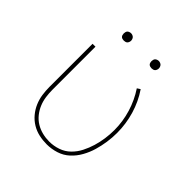

<svg xmlns="http://www.w3.org/2000/svg" viewBox="-190 -834 979 979"><g transform="rotate(45 300.0 -344.5)"><path d="M296 8Q268 8 240.5 2Q213 -4 189 -18.5Q165 -33 147 -54.5Q129 -76 118 -101.5Q107 -127 103 -154.5Q99 -182 99 -210V-520H120V-210Q120 -185 123.5 -160Q127 -135 136.5 -112Q146 -89 162 -69Q178 -49 199.5 -36Q221 -23 245.5 -17Q270 -11 295 -11Q327 -11 357.5 -21.5Q388 -32 410.5 -54Q433 -76 447.5 -104.5Q462 -133 471 -163Q480 -193 484.5 -224.5Q489 -256 489 -288Q489 -349 471 -408.5Q453 -468 419 -519L436 -530Q472 -477 490.5 -414.5Q509 -352 509 -287Q509 -253 504 -219Q499 -185 489.5 -152.5Q480 -120 463 -89.5Q446 -59 421 -36Q396 -13 363 -2.5Q330 8 296 8ZM400 -644Q395 -644 389.5 -645.5Q384 -647 380.5 -650.5Q377 -654 375.5 -659.5Q374 -665 374 -670Q374 -675 375.5 -680.5Q377 -686 380.5 -689.5Q384 -693 389.5 -695Q395 -697 400 -697Q405 -697 410.5 -695Q416 -693 419.5 -689.5Q423 -686 425 -680.5Q427 -675 427 -670Q427 -665 425 -659.5Q423 -654 419.5 -650.5Q416 -647 410.5 -645.5Q405 -644 400 -644ZM200 -644Q195 -644 189.5 -645.5Q184 -647 180.5 -650.5Q177 -654 175.5 -659.5Q174 -665 174 -670Q174 -675 175.5 -680.5Q177 -686 180.5 -689.5Q184 -693 189.5 -695Q195 -697 200 -697Q205 -697 210.5 -695Q216 -693 219.5 -689.5Q223 -686 225 -680.5Q227 -675 227 -670Q227 -665 225 -659.5Q223 -654 219.5 -650.5Q216 -647 210.5 -645.5Q205 -644 200 -644Z"/></g></svg>

Font: Zed Sans Thin Extended
Style: Regular
Weight: 100
Width: 7
Designer: Belleve Invis
Foundry: Belleve Invis
Version: Version 1.0.0; ttfautohint (v1.8.4)